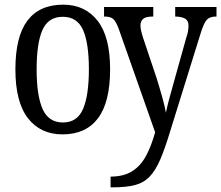

<svg xmlns="http://www.w3.org/2000/svg" viewBox="-20 -566 948 823"><path d="M248 10Q154 10 100 -59Q46 -128 46 -269Q46 -409 97.5 -477.5Q149 -546 251 -546Q344 -546 398 -477.5Q452 -409 452 -269Q452 -128 400 -59Q348 10 248 10ZM250 -41Q311 -41 336 -99Q361 -157 361 -269Q361 -381 336 -437.5Q311 -494 249 -494Q187 -494 162 -437.5Q137 -381 137 -269Q137 -157 162.5 -99Q188 -41 250 -41ZM454 191Q510 191 546.5 168Q583 145 606 102Q629 59 645 1L489 -442Q477 -474 465.5 -484.5Q454 -495 429 -495H426V-536H637V-495H634Q605 -495 593.5 -485Q582 -475 582 -457Q582 -446 585.5 -431.5Q589 -417 595 -399L651 -232Q665 -187 676 -147.5Q687 -108 691 -83Q697 -111 705 -141Q713 -171 723 -206L778 -403Q783 -417 785.5 -430Q788 -443 788 -456Q788 -477 774.5 -485.5Q761 -494 734 -495H731V-536H908V-495H905Q880 -495 867 -482Q854 -469 839 -420L709 -2Q687 71 667 117.5Q647 164 622 190.5Q597 217 559.5 227Q522 237 463 237H454Z"/></svg>

Font: Noto Serif Condensed
Style: Regular
Weight: 400
Width: 3
Designer: Monotype Design Team
Foundry: Monotype Imaging Inc.
Version: Version 2.013; ttfautohint (v1.8.4.7-5d5b)